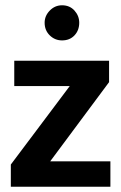

<svg xmlns="http://www.w3.org/2000/svg" viewBox="-20 -707 459 727"><path d="M393 -396 170 -96H398V0H21V-84L244 -381H34V-477H393ZM149 -621Q149 -647 168.5 -667Q188 -687 215 -687Q244 -687 262 -667Q280 -647 280 -621Q280 -592 262 -573Q244 -554 215 -554Q188 -554 168.5 -573Q149 -592 149 -621Z"/></svg>

Font: Mukta
Style: Bold
Weight: 700
Designer: Girish Dalvi and Yashodeep Gholap
Foundry: Ek Type
Version: Version 2.538;PS 1.002;hotconv 16.6.51;makeotf.lib2.5.65220;